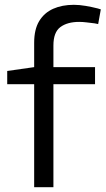

<svg xmlns="http://www.w3.org/2000/svg" viewBox="-20 -778 439 798"><path d="M122 0V-428H10V-483L122 -499V-600Q122 -656 143 -690.5Q164 -725 201 -741.5Q238 -758 287 -758Q310 -758 336 -753.5Q362 -749 386 -743L399 -739L388 -678L373 -681Q355 -683 339.5 -685Q324 -687 309 -687Q260 -687 231 -665.5Q202 -644 202 -589V-499H375V-428H202V0Z"/></svg>

Font: REM Light
Style: Regular
Weight: 300
Designer: Octavio Pardo
Foundry: Ashler Design
Version: Version 1.005;gftools[0.9.28]